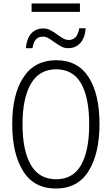

<svg xmlns="http://www.w3.org/2000/svg" viewBox="-20 -1070 640 1100"><path d="M50 -359Q50 -530 114.5 -627.5Q179 -725 302 -725Q426 -725 488 -627.5Q550 -530 550 -360Q550 -191 488 -90.5Q426 10 300 10Q174 10 112 -90.5Q50 -191 50 -359ZM491 -358Q491 -511 444.5 -592Q398 -673 302 -673Q205 -673 157 -590Q109 -507 109 -358Q109 -208 156.5 -125.5Q204 -43 302 -43Q398 -43 444.5 -124.5Q491 -206 491 -358ZM228 -907Q249 -907 267 -898Q285 -889 310 -871Q332 -855 345.5 -848Q359 -841 374 -841Q423 -841 434 -908H471Q467 -854 440.5 -824Q414 -794 371 -794Q349 -794 332 -803Q315 -812 291 -829Q269 -845 255 -852.5Q241 -860 225 -860Q201 -860 186.5 -845Q172 -830 166 -794H128Q133 -849 159 -878Q185 -907 228 -907ZM161 -1050H438V-1002H161Z"/></svg>

Font: Noto Sans Mono UI Light
Style: Regular
Weight: 300
Monospace: yes
Designer: Monotype Design team
Foundry: Monotype Imaging Inc.
Version: Version 1.000